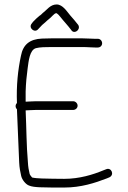

<svg xmlns="http://www.w3.org/2000/svg" viewBox="-20 -808 573 861"><path d="M151 -677C156.8 -682.8 163.8 -690.8 169 -696L183 -708C194.7 -719.7 203.3 -724.2 216 -738C221.3 -743.3 227 -749 233 -749C238.9 -746 247.1 -737.4 250 -733C265.4 -713.2 283.8 -694.3 299 -674C311.6 -652 343.6 -674 331 -696C319.9 -710.7 306.5 -725.7 294.5 -739.5C280.8 -755.4 261.6 -788 234 -788C205 -788 190.3 -763.1 172 -750C170.5 -748.5 160.3 -738 158 -738C152.7 -733.3 147.7 -729 143 -725L128 -710L122 -702C106.1 -682.9 135.5 -658.4 151 -677ZM419 -634H406C384.8 -634 376.9 -636 350 -636H210C195.3 -636 181.3 -635.7 168 -635C113.5 -632.5 83.4 -608.3 74 -558C60.2 -493.8 53 -423.8 56 -346C52 -342 50 -337.3 50 -332C50 -326.7 52 -322 56 -318C59.4 -239.9 62.6 -154.2 66 -80C67.1 -55.1 71 -37.1 75 -19C78.9 -2 95.1 18.6 110 24C132.9 34.2 182.6 31.7 216 33H268C343.5 33 406.2 12.3 459 -8L471 -13C494.6 -24.8 479 -58.9 456 -49L443 -44C397.2 -24.9 336.2 -6 268 -6C250 -6 232.8 -6.2 216.5 -6.5C188.6 -7.1 144.2 -7 124 -12C120.8 -15.2 114 -24.2 113 -28C109.2 -43.3 106.1 -59.5 105 -82C98.5 -153.8 98.6 -236.8 95 -313C110.5 -313 119.6 -315 141 -315H308C318.6 -315 328 -323.4 328 -334C328 -344.6 318.6 -354 308 -354H141C120.8 -354 109.1 -352 95 -352V-398C96.2 -436.1 99.5 -469.2 104 -502C108.4 -534.3 113 -584 141 -592C158.5 -596.8 186.5 -597 210 -597H350C377.3 -597 383.9 -595 406 -595H419C429.6 -595 438 -603.4 438 -614C438 -624.6 429.6 -634 419 -634Z"/></svg>

Font: Just Breathe
Style: Regular
Weight: 400
Foundry: Cannot Into Space Fonts
Version: Version 0.72